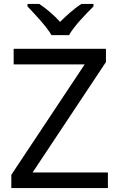

<svg xmlns="http://www.w3.org/2000/svg" viewBox="-20 -964 612 984"><path d="M244 -784H334C358 -829 421 -893 459 -931V-944H397C362 -921 324 -888 288 -852C255 -888 216 -921 181 -944H121V-931C157 -893 218 -829 244 -784ZM533 0V-80H147L523 -646V-714H50V-634H414L38 -68V0Z"/></svg>

Font: Noto Sans Buginese
Style: Regular
Weight: 400
Designer: Monotype Design Team
Foundry: Monotype Imaging Inc.
Version: Version 2.002